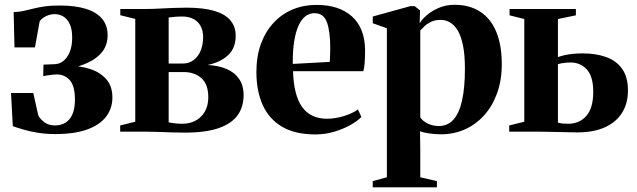

<svg xmlns="http://www.w3.org/2000/svg" viewBox="-20 -550 2662 802"><path d="M211 10Q171.5 10 137.8 4.5Q104 -1 77.8 -8.8Q51.5 -16.5 33.5 -23L26 -161.5H119L140 -67.5Q147.5 -53 165.2 -39.5Q183 -26 209.5 -26Q235.5 -26 254.2 -38Q273 -50 283 -73.8Q293 -97.5 293 -133.5Q293 -190.5 271.8 -214.8Q250.5 -239 217 -239Q211 -239 200.2 -238Q189.5 -237 178.5 -235.2Q167.5 -233.5 160.5 -232L161.5 -280L209.5 -282Q228 -282.5 244.2 -295Q260.5 -307.5 271 -332.2Q281.5 -357 281.5 -393.5Q281.5 -427 271.8 -448.5Q262 -470 245.5 -480.5Q229 -491 209 -491Q188.5 -491 170.2 -481.5Q152 -472 145.5 -460L126 -352H40.5L37 -499.5Q58 -500 77 -504Q96 -508 117 -513.5Q138 -519 164.8 -523Q191.5 -527 228.5 -527Q295 -527 339.8 -512.8Q384.5 -498.5 407 -471Q429.5 -443.5 429.5 -403Q429.5 -363 407.8 -334.5Q386 -306 346.8 -288Q307.5 -270 255 -260.5L264 -275.5Q313.5 -275.5 355.8 -262Q398 -248.5 423.8 -219.2Q449.5 -190 449.5 -143Q449.5 -97 423 -62.5Q396.5 -28 343.8 -9Q291 10 211 10Z M751.5 4Q725.5 4 696.5 3Q667.5 2 640.2 1Q613 0 591.5 0H482V-26L545 -41.5V-471L482.5 -486.5V-512.5H592Q614 -512.5 642.5 -514Q671 -515.5 701.5 -516.8Q732 -518 758.5 -518Q829 -518 874.5 -504.8Q920 -491.5 942.2 -465.2Q964.5 -439 964.5 -400.5Q964.5 -349.5 933 -319.8Q901.5 -290 847 -278.5Q891.5 -276.5 925.5 -262.2Q959.5 -248 978.5 -220.8Q997.5 -193.5 997.5 -152Q997.5 -104 972.8 -69Q948 -34 894 -15Q840 4 751.5 4ZM739.5 -33Q789.5 -33 819.8 -63.2Q850 -93.5 850 -144Q850 -198.5 821 -223.8Q792 -249 747.5 -249H684.5V-39Q691 -37.5 699.5 -36.2Q708 -35 718.2 -34Q728.5 -33 739.5 -33ZM684.5 -284.5H742Q770.5 -284.5 789.8 -299.8Q809 -315 818.8 -340Q828.5 -365 828.5 -395Q828.5 -421.5 818.2 -440.8Q808 -460 788.5 -470.5Q769 -481 742 -481Q725 -481 710.8 -479.8Q696.5 -478.5 684.5 -477Z M1297.5 11.5Q1213 11.5 1158.5 -20.5Q1104 -52.5 1077.5 -111.2Q1051 -170 1051 -249.5Q1051 -315 1070 -366.8Q1089 -418.5 1123 -455Q1157 -491.5 1202.5 -510.5Q1248 -529.5 1302 -529.5Q1396.5 -529.5 1450 -481.5Q1503.5 -433.5 1505 -342.5Q1505 -309.5 1503.2 -287.2Q1501.5 -265 1497.5 -252.5H1204Q1205.5 -203 1214.8 -165.8Q1224 -128.5 1241.5 -103.8Q1259 -79 1285.2 -66.5Q1311.5 -54 1346.5 -54Q1379.5 -54 1416.5 -65.2Q1453.5 -76.5 1475 -93L1489.5 -61.5Q1474.5 -45.5 1444.8 -28.5Q1415 -11.5 1376.8 0Q1338.5 11.5 1297.5 11.5ZM1203 -283 1357.5 -291.5Q1358.5 -306 1358.8 -319.5Q1359 -333 1359.5 -347.5Q1359.5 -419.5 1345.5 -457.2Q1331.5 -495 1293.5 -495Q1273.5 -495 1256.8 -482.8Q1240 -470.5 1227.8 -444.5Q1215.5 -418.5 1209 -378.5Q1202.5 -338.5 1203 -283Z M1537 232.5V206.5L1596 190.5V-432L1537 -453V-481L1694.5 -524.5H1712L1734.5 -506.5L1733 -452Q1740.5 -467 1761.2 -485.2Q1782 -503.5 1812.2 -516.8Q1842.5 -530 1878.5 -530Q1941.5 -530 1985.8 -501.2Q2030 -472.5 2053 -417Q2076 -361.5 2076 -281.5Q2076 -214.5 2056.2 -160.2Q2036.5 -106 2001.8 -67.8Q1967 -29.5 1921 -9.2Q1875 11 1822.5 11Q1795.5 11 1770.5 7Q1745.5 3 1734.5 -1.5L1735.5 70.5V190.5L1805 206.5V232.5ZM1813 -23.5Q1849.5 -23.5 1873.8 -50Q1898 -76.5 1910 -129.8Q1922 -183 1922 -262.5Q1922 -320 1914.2 -359Q1906.5 -398 1892.5 -421.8Q1878.5 -445.5 1860 -456.2Q1841.5 -467 1821 -467Q1797.5 -467 1780.5 -458.8Q1763.5 -450.5 1752.8 -440.2Q1742 -430 1735.5 -422.5V-60Q1744.5 -45 1766.2 -34.2Q1788 -23.5 1813 -23.5Z M2107 0V-26L2170 -41.5V-470.5L2108.5 -486V-512.5H2385.5V-486L2310.5 -470.5V-311.5Q2323 -316 2338.2 -319.5Q2353.5 -323 2372.5 -325Q2391.5 -327 2414.5 -327Q2470 -327 2512.5 -311.5Q2555 -296 2579 -262Q2603 -228 2603 -173Q2603 -117.5 2578 -78.2Q2553 -39 2506 -18Q2459 3 2392.5 3Q2381 3 2359.8 2.5Q2338.5 2 2314 1.5Q2289.5 1 2267.2 0.5Q2245 0 2230.5 0ZM2353 -33Q2400 -33 2429 -65.8Q2458 -98.5 2458 -166Q2458 -231 2431 -260Q2404 -289 2363.5 -289Q2349.5 -289 2334.8 -287Q2320 -285 2310.5 -282V-38Q2318 -35.5 2329.5 -34.2Q2341 -33 2353 -33Z"/></svg>

Font: Merriweather 120pt
Style: Bold
Weight: 700
Designer: Eben Sorkin
Foundry: Eben Sorkin
Version: Version 2.100